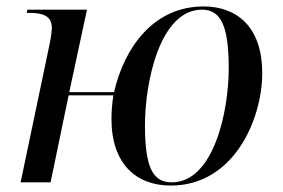

<svg xmlns="http://www.w3.org/2000/svg" viewBox="-20 -566 877 596"><path d="M510 10C707 10 794 -197 794 -339C794 -486 712 -546 612 -546C457 -546 366 -419 334 -280H195L250 -536H65L63 -526H71C109 -526 141 -519 141 -479C141 -473 139 -453 135 -434L44 0H137L193 -270H332C328 -245 326 -220 326 -197C326 -58 402 10 510 10ZM513 0C454 0 430 -47 430 -177C430 -313 477 -536 607 -536C666 -536 690 -485 690 -354C690 -219 643 0 513 0Z"/></svg>

Font: Noto Serif Display
Style: Italic
Weight: 400
Italic angle: -12°
Designer: Monotype Design Team
Foundry: Monotype Imaging Inc.
Version: Version 2.009